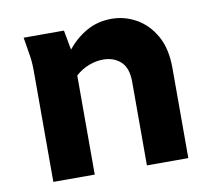

<svg xmlns="http://www.w3.org/2000/svg" viewBox="-65 -611 764 685"><g transform="rotate(-10 317.0 -268.5)"><path d="M60 -525H206L219 -454Q250 -492 290 -514.5Q330 -537 380 -537Q427 -537 469 -513.5Q511 -490 537.5 -443.5Q564 -397 564 -326V0H414V-303Q414 -353 389 -376Q364 -399 325 -399Q300 -399 273.5 -389Q247 -379 225 -359V0H75V-400Q75 -421 73.5 -437.5Q72 -454 68 -476Z"/></g></svg>

Font: Radio Canada
Style: Bold
Weight: 700
Designer: Charles Daoud, Etienne Aubert Bonn, Alexandre Saumier Demers, Jacques Le Bailly
Foundry: Radio-Canada
Version: Version 2.104; ttfautohint (v1.8.4.7-5d5b);gftools[0.9.28.de